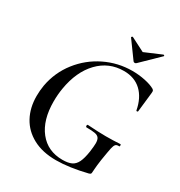

<svg xmlns="http://www.w3.org/2000/svg" viewBox="-188 -933 1009 1076"><g transform="rotate(30 316.0 -395.0)"><path d="M57 -246Q57 -280 63 -316Q80 -409 137 -482Q194 -555 277 -595.5Q360 -636 453 -636Q495 -636 535.5 -627.5Q576 -619 600 -605Q606 -600 607 -596Q608 -592 607 -582L593 -456Q592 -452 587 -452Q582 -452 582 -456Q568 -530 524.5 -571Q481 -612 412 -612Q315 -612 248.5 -542.5Q182 -473 162 -353Q155 -311 155 -267Q155 -147 210 -77.5Q265 -8 361 -8Q397 -8 418.5 -18Q440 -28 452.5 -53.5Q465 -79 472 -126Q477 -164 477 -181Q477 -204 469 -215Q461 -226 442.5 -229.5Q424 -233 387 -233Q385 -233 383.5 -235.5Q382 -238 382 -241Q382 -244 383.5 -246.5Q385 -249 387 -249Q459 -244 505 -244Q550 -244 599 -247Q602 -247 602.5 -240Q603 -233 599 -233Q583 -234 576 -226.5Q569 -219 564.5 -198.5Q560 -178 550 -116Q544 -73 543 -54.5Q542 -36 541 -28Q540 -22 538 -20.5Q536 -19 529 -16Q415 12 330 12Q243 12 181.5 -21Q120 -54 88.5 -112Q57 -170 57 -246ZM351 -796Q351 -798 354 -800.5Q357 -803 359 -802L449 -756L557 -802H558Q561 -802 563 -799.5Q565 -797 563 -795L450 -685Q446 -681 440 -681Q435 -681 431 -685L351 -795Z"/></g></svg>

Font: Cormorant Infant SemiBold
Style: Italic
Weight: 600
Italic angle: -10°
Designer: Christian Thalmann (Catharsis Fonts)
Foundry: Catharsis Fonts
Version: Version 4.000